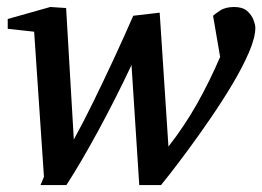

<svg xmlns="http://www.w3.org/2000/svg" viewBox="-20 -514 746 546"><path d="M706.1 -435.1Q706.1 -407.2 688 -365.2Q669.9 -323.2 641.1 -274.9Q612.3 -226.6 579.3 -178.5Q546.4 -130.4 516.1 -89.4Q485.8 -48.3 464.4 -21Q442.9 6.3 438 12.2H376L354 -329.1Q309.6 -234.9 260.3 -143.8Q210.9 -52.7 168.9 12.2H95.2L105 -11.2L77.1 -423.8L2 -432.1V-460L123 -494.1L168 -491.2L189.9 -117.2Q216.3 -165 245.4 -224.4Q274.4 -283.7 303.7 -346.7Q333 -409.7 358.9 -469.2L434.1 -478L459 -97.2Q505.4 -156.7 540.8 -219.7Q576.2 -282.7 606 -352.1L585.9 -469.2Q589.8 -473.1 605.2 -483.6Q620.6 -494.1 646 -494.1Q669.9 -494.1 682.9 -482.7Q695.8 -471.2 700.9 -457.3Q706.1 -443.4 706.1 -435.1Z"/></svg>

Font: Charis
Style: Italic
Weight: 400
Italic angle: -11°
Designer: Walt Agee, Miriam Martin, Annie Olsen, Victor Gaultney, Lorna Priest, Alan Ward, Bob Hallissy, Martin Hosken, Sharon Cor
Foundry: SIL Global
Version: Version 7.000